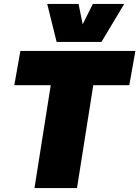

<svg xmlns="http://www.w3.org/2000/svg" viewBox="-20 -960 711 980"><path d="M640 -525H456L373 0H156L239 -525H53L84 -700H671ZM614 -940 498 -746H269L221 -940H381L402 -836L454 -940Z"/></svg>

Font: Georama ExtraCondensed Thin Black
Style: Italic
Weight: 900
Italic angle: -9°
Version: Version 1.001